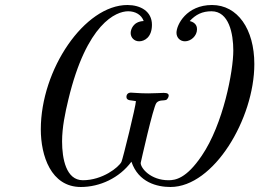

<svg xmlns="http://www.w3.org/2000/svg" viewBox="-20 -725 1036 767"><path d="M143 -208C143 -104 183 22 303 22C379 22 457 -14 505 -79C533 4 608 22 661 22C834 22 996 -251 996 -469C996 -609 929 -705 827 -705C725 -705 685 -626 685 -594C685 -575 699 -560 719 -560C742 -560 767 -581 767 -608C767 -615 766 -634 738 -641C762 -667 788 -680 825 -680C895 -680 912 -590 912 -523C912 -441 872 -229 786 -103C724 -11 680 -5 653 -5C582 -5 542 -53 542 -74C542 -74 592 -299 605 -314C616 -327 633 -322 644 -326C647 -327 654 -336 654 -343C654 -349 650 -354 634 -354C622 -354 602 -352 572 -352C535 -352 513 -355 503 -355C489 -355 485 -345 485 -338C485 -321 507 -325 523 -321C523 -303 470 -87 465 -78C454 -57 390 -5 311 -5C244 -5 228 -91 228 -160C228 -216 240 -273 253 -327C326 -632 444 -680 492 -680C521 -680 545 -666 554 -641C511 -639 502 -606 502 -593C502 -575 516 -560 536 -560C557 -560 587 -576 587 -626C587 -680 541 -705 489 -705C318 -705 143 -448 143 -208Z"/></svg>

Font: CMU Serif
Style: Italic
Weight: 500
Italic angle: -14.04°
Version: Version 0.7.0